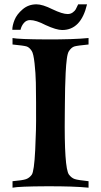

<svg xmlns="http://www.w3.org/2000/svg" viewBox="-20 -869 467 889"><path d="M383 -849Q355 -730 268 -730Q241 -730 191 -753Q147 -776 119 -776Q102 -776 90.5 -762.5Q79 -749 75 -731H37Q37 -751 47.5 -777Q58 -803 85 -826Q112 -849 149 -849Q177 -849 223 -826Q269 -804 293 -804Q307 -804 317 -811.5Q327 -819 330.5 -825.5Q334 -832 342 -849ZM299 -61Q277 -92 280 -341Q280 -347 280.5 -389.5Q281 -432 281.5 -462Q282 -492 284 -531.5Q286 -571 289.5 -597Q293 -623 299 -632Q311 -650 324.5 -654Q338 -658 390 -663V-693Q321 -686 194.5 -686.5Q68 -687 37 -693H38V-663Q90 -658 103 -654Q116 -650 127 -633Q135 -621 140 -576Q145 -531 146 -486.5Q147 -442 147 -396Q147 -350 147 -348Q148 -273 143 -174Q138 -75 127 -60Q116 -45 100.5 -39.5Q85 -34 38 -30V0Q69 -6 195 -6.5Q321 -7 390 0V-30Q341 -35 326 -40Q311 -45 299 -61Z"/></svg>

Font: GFS Artemisia
Style: Bold
Weight: 700
Designer: Designed by Takis Katsoulidis.
Foundry: Designed by Takis Katsoulidis.
Version: Version 1.0